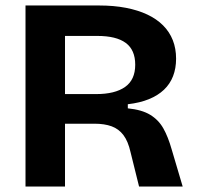

<svg xmlns="http://www.w3.org/2000/svg" viewBox="-20 -680 719 700"><path d="M73 0V-660H341Q395 -660 439 -651.5Q483 -643 517 -627Q551 -611 574.5 -587.5Q598 -564 610 -533.5Q622 -503 622 -466Q622 -431 611 -402.5Q600 -374 578 -353Q556 -332 523 -318.5Q490 -305 446 -300V-285Q497 -280 527.5 -261.5Q558 -243 575.5 -212Q593 -181 606 -135L646 0H487L456 -125Q447 -165 430 -187.5Q413 -210 387 -219.5Q361 -229 324 -229H217V0ZM217 -337H331Q399 -337 436 -363Q473 -389 473 -444Q473 -498 438.5 -523.5Q404 -549 335 -549H217Z"/></svg>

Font: Bricolage Grotesque
Style: Bold
Weight: 700
Designer: Mathieu Triay
Foundry: Atelier Triay
Version: Version 1.001;gftools[0.9.33.dev8+g029e19f]